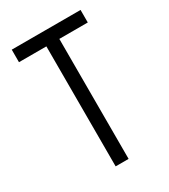

<svg xmlns="http://www.w3.org/2000/svg" viewBox="-158 -703 691 783"><g transform="rotate(-30 187.5 -312.0)"><path d="M153 0H214V-565H348V-624H24V-565H153Z"/></g></svg>

Font: Inconsolata Condensed
Style: Regular
Weight: 400
Width: 3
Monospace: yes
Designer: Raph Levien, Cyreal, Brenton Simpson
Foundry: Raph Levien, Cyreal, Google
Version: Version 3.100